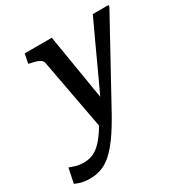

<svg xmlns="http://www.w3.org/2000/svg" viewBox="-259 -677 1006 1050"><g transform="rotate(-30 244.5 -152.0)"><path d="M202 36 250 -13 288 -84 213 -538H42L30 -479L42 -476Q63 -472 78 -467Q93 -462 102.5 -454.5Q112 -447 114 -436ZM257 -74 230 -54Q200 5 174 43Q148 81 124 102.5Q100 124 76 132.5Q52 141 27 141Q-7 141 -30.5 133Q-54 125 -63 122L-82 214Q-73 219 -49 226.5Q-25 234 11 234Q49 234 82.5 222Q116 210 148.5 181Q181 152 215.5 104Q250 56 290 -16Q318 -67 346 -118Q374 -169 402.5 -221Q431 -273 459 -324Q487 -375 515 -426Q543 -477 571 -528V-538H472Q445 -480 418 -422Q391 -364 364.5 -306Q338 -248 311 -190Q284 -132 257 -74Z"/></g></svg>

Font: Roboto Serif 20pt Medium
Style: Italic
Weight: 500
Italic angle: -10°
Version: Version 1.008